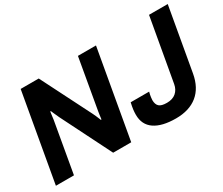

<svg xmlns="http://www.w3.org/2000/svg" viewBox="-116 -986 1510 1298"><g transform="rotate(-30 639.0 -337.0)"><path d="M9 0 130 -686H271L467 -298Q472 -289 478.5 -273.5Q485 -258 490 -246Q495 -234 495 -234H500Q500 -234 501.5 -246Q503 -258 505 -272Q507 -286 508 -292L577 -686H718L597 0H456L260 -391Q250 -412 241 -433Q232 -454 232 -454H227Q227 -454 225.5 -443Q224 -432 222 -417.5Q220 -403 219 -394L150 0ZM941 12Q833 12 775 -27.5Q717 -67 717 -145Q717 -164 719.5 -184.5Q722 -205 729 -236H873Q867 -213 865 -197Q863 -181 863 -175Q863 -142 880 -126Q897 -110 940 -110Q985 -110 1011.5 -133Q1038 -156 1045 -195L1132 -686H1278L1191 -193Q1173 -92 1109 -40Q1045 12 941 12Z"/></g></svg>

Font: Archivo VF Beta
Style: Italic
Weight: 400
Italic angle: -10°
Designer: Hector Gatti
Foundry: Omnibus-Type
Version: Version 1.002